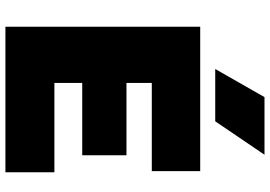

<svg xmlns="http://www.w3.org/2000/svg" viewBox="-160 -810 971 690"><g transform="rotate(90 325.0 -465.5)"><path d="M76.5 0V-700H595.5V-526H278.5V-435H538.5V-276H278.5V-176H599.5V0ZM228.5 -754 329.5 -931H536.5L416.5 -754Z"/></g></svg>

Font: Geologica Cursive Black
Style: Regular
Weight: 900
Designer: Sindre Bremnes, Frode Helland
Foundry: Monokrom Skriftforlag AS
Version: Version 1.010;gftools[0.9.28]